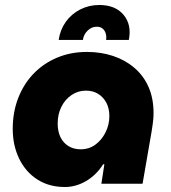

<svg xmlns="http://www.w3.org/2000/svg" viewBox="-20 -736 685 769"><path d="M240 13Q176 13 129 -17.5Q82 -48 56.5 -101Q31 -154 31 -220Q31 -287 53 -343.5Q75 -400 114.5 -441Q154 -482 208.5 -505Q263 -528 328 -528Q384 -528 432.5 -512Q481 -496 518 -464.5Q555 -433 575 -387.5Q595 -342 595 -283Q595 -269 593.5 -254Q592 -239 587 -208L551 0H386L398 -78H393Q366 -35 325 -11Q284 13 240 13ZM303 -138Q337 -138 362.5 -157Q388 -176 403 -206.5Q418 -237 418 -271Q418 -301 406.5 -323.5Q395 -346 374 -359.5Q353 -373 324 -373Q292 -373 266 -355Q240 -337 225.5 -307.5Q211 -278 211 -241Q211 -210 222 -187Q233 -164 254 -151Q275 -138 303 -138ZM215 -576Q221 -617 243.5 -648.5Q266 -680 301 -698Q336 -716 378 -716Q442 -716 475 -676.5Q508 -637 496 -576H405Q407 -590 403.5 -602Q400 -614 391 -621.5Q382 -629 367 -629Q347 -629 331 -613.5Q315 -598 312 -576Z"/></svg>

Font: MuseoModerno Thin ExtraBold
Style: Italic
Weight: 800
Italic angle: -9°
Version: Version 1.003